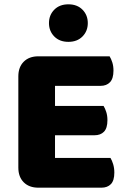

<svg xmlns="http://www.w3.org/2000/svg" viewBox="-20 -867 588 890"><path d="M158 3Q115 3 90 -22Q65 -47 65 -90V-513Q65 -556 90 -581Q115 -606 158 -606H488Q495 -595 500.5 -578Q506 -561 506 -540Q506 -503 490 -486Q474 -469 446 -469H235V-376H460Q467 -365 472.5 -348Q478 -331 478 -310Q478 -273 462 -256.5Q446 -240 418 -240H235V-135H492Q499 -124 504.5 -106Q510 -88 510 -67Q510 -30 494 -13.5Q478 3 450 3ZM387 -760Q387 -723 362.5 -698Q338 -673 297 -673Q256 -673 231.5 -698Q207 -723 207 -760Q207 -797 231.5 -822Q256 -847 297 -847Q338 -847 362.5 -822Q387 -797 387 -760Z"/></svg>

Font: Baloo Thambi 2 ExtraBold
Style: Regular
Weight: 800
Designer: Aadarsh Rajan and Ek Type
Foundry: Ek Type
Version: Version 1.640;hotconv 1.0.111;makeotfexe 2.5.65597; ttfautoh